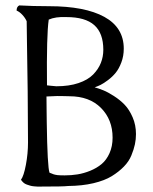

<svg xmlns="http://www.w3.org/2000/svg" viewBox="-20 -681 564 706"><path d="M41 -642.1Q41 -656.2 50.8 -661.1Q100.6 -658.2 160.2 -658.2Q292.5 -658.2 363.8 -618.9Q435.1 -579.6 435.1 -502Q435.1 -475.1 426.3 -451.7Q417.5 -428.2 405.3 -413.3Q393.1 -398.4 377.2 -386.5Q361.3 -374.5 349.9 -368.9Q338.4 -363.3 328.1 -359.9Q343.8 -355.5 360.1 -348.9Q376.5 -342.3 398.9 -327.9Q421.4 -313.5 438.5 -295.7Q455.6 -277.8 467.8 -249.5Q480 -221.2 480 -188Q480 -168.9 476.1 -150.4Q472.2 -131.8 463.1 -109.6Q454.1 -87.4 435.5 -68.4Q417 -49.3 390.9 -33.2Q364.7 -17.1 323.5 -7.3Q282.2 2.4 231 2.9Q225.1 2.9 217.5 3.9Q210 4.9 139.2 4.9Q138.7 4.9 130.1 5.1Q121.6 5.4 117.9 5.1Q114.3 4.9 105.5 4.2Q96.7 3.4 91.1 1.7Q85.4 0 78.4 -2.4Q71.3 -4.9 66.2 -9.5Q61 -14.2 57.1 -20Q67.4 -33.7 75.2 -75Q83 -116.2 83 -157.2Q83 -233.4 81.8 -345Q80.6 -456.5 79.1 -529.8L78.1 -603Q72.3 -615.7 62 -626.7Q51.8 -637.7 41 -642.1ZM150.9 -326.2Q150.9 -307.6 151.4 -272.2Q151.9 -236.8 151.9 -231.9Q154.3 -67.4 162.1 -45.9Q165 -44.9 169.9 -43Q174.8 -41 176.5 -40.3Q178.2 -39.6 182.6 -38.6Q187 -37.6 191.2 -37.1Q195.3 -36.6 201.9 -36.4Q208.5 -36.1 217.8 -36.1Q242.2 -36.1 265.1 -39.8Q288.1 -43.5 312 -53.2Q335.9 -63 353.8 -77.9Q371.6 -92.8 382.8 -117.9Q394 -143.1 394 -174.8Q394 -241.2 351.3 -284.2Q308.6 -327.1 234.9 -327.1Q227.1 -327.1 215.6 -327.6Q204.1 -328.1 190.4 -327.9Q176.8 -327.6 150.9 -326.2ZM152.8 -367.2Q154.8 -367.2 168.2 -365.5Q181.6 -363.8 187 -363.8Q233.9 -363.8 268.6 -375.5Q303.2 -387.2 322.5 -407Q341.8 -426.8 350.8 -449.5Q359.9 -472.2 359.9 -498Q359.9 -559.1 326.7 -588.6Q293.5 -618.2 224.1 -618.2Q184.1 -620.1 159.2 -608.9Q150.9 -553.2 152.8 -367.2Z"/></svg>

Font: Crimson
Style: Roman
Weight: 400
Version: Version 0.8